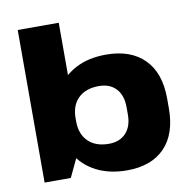

<svg xmlns="http://www.w3.org/2000/svg" viewBox="-83 -823 917 917"><g transform="rotate(-10 376.0 -364.5)"><path d="M461 11Q376 11 312.5 -21.5Q249 -54 214 -113.5Q179 -173 179 -254V-289Q179 -369 213.5 -428Q248 -487 310 -519Q372 -551 456 -551Q576 -551 642 -484.5Q708 -418 708 -294V-246Q708 -122 643.5 -55.5Q579 11 461 11ZM62 -740H261V-152L189 0H62ZM397 -129Q450 -129 480 -161.5Q510 -194 510 -250V-287Q510 -344 480 -376.5Q450 -409 397 -409Q333 -409 297 -374Q261 -339 261 -277V-262Q261 -200 297 -164.5Q333 -129 397 -129Z"/></g></svg>

Font: Pathway Extreme ExtraBold
Style: Regular
Weight: 800
Designer: Eduardo Rodriguez Tunni
Foundry: Eduardo Rodriguez Tunni
Version: Version 1.001;gftools[0.9.26]